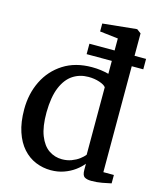

<svg xmlns="http://www.w3.org/2000/svg" viewBox="-122 -907 841 1005"><g transform="rotate(15 299.0 -404.0)"><path d="M248.5 11Q205.5 11 166.2 -5.2Q127 -21.5 97 -55Q67 -88.5 49.8 -140Q32.5 -191.5 32.5 -261.5Q32.5 -346 66.5 -415Q100.5 -484 164.8 -525Q229 -566 319 -566Q344.5 -566 367.8 -562.8Q391 -559.5 410 -554.5V-746L311 -757.5V-800.5L491.5 -819H496L518 -802.5V-50.5H575V-5Q555 -0.5 526.8 4.8Q498.5 10 469 10Q444.5 10 431.5 1.8Q418.5 -6.5 418.5 -37V-69.5Q402 -49 376.8 -30.5Q351.5 -12 319 -0.5Q286.5 11 248.5 11ZM290.5 -59.5Q318 -59.5 341.5 -68.2Q365 -77 382.8 -90.2Q400.5 -103.5 410 -116V-481.5Q402 -493.5 374.5 -502.8Q347 -512 314.5 -512Q267.5 -512 230.8 -488Q194 -464 172.2 -412.2Q150.5 -360.5 149.5 -276.5Q149 -199 168 -151Q187 -103 219.2 -81.2Q251.5 -59.5 290.5 -59.5ZM273.5 -681H580.5V-624.5H273.5Z"/></g></svg>

Font: Merriweather 28pt Medium
Style: Regular
Weight: 500
Version: Version 2.100